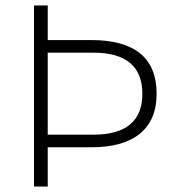

<svg xmlns="http://www.w3.org/2000/svg" viewBox="-20 -680 639 700"><path d="M312 -534Q551 -534 551 -338Q551 -243 490.5 -193Q430 -143 312 -143H154V0H104V-660H154V-534ZM320 -189Q499 -189 499 -338Q499 -488 320 -488H154V-189Z"/></svg>

Font: Elaine Sans Light
Style: Regular
Weight: 300
Designer: Wei Huang
Foundry: Wei Huang
Version: Version 2.001;December 24, 2019;FontCreator 12.0.0.2547 64-b